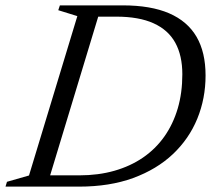

<svg xmlns="http://www.w3.org/2000/svg" viewBox="-40 -695 792 715"><path d="M255 -42Q326 -42 385.8 -59Q445.5 -76 492.5 -108.2Q539.5 -140.5 572 -186.5Q604.5 -232.5 621.8 -290.8Q639 -349 639 -418.5Q639 -488 612.8 -535.8Q586.5 -583.5 532 -608.2Q477.5 -633 393 -633H277.5L291 -675H417Q521.5 -675 589.8 -645.5Q658 -616 691.8 -558.2Q725.5 -500.5 725.5 -414Q725.5 -328.5 694.8 -253.2Q664 -178 604 -121.2Q544 -64.5 456.2 -32.2Q368.5 0 254 0H84.5L98.5 -42ZM248 -635 177 -657 183 -675H338.5L134 0H-19.5L-14 -18L68 -41.5Z"/></svg>

Font: Newsreader 24pt
Style: Italic
Weight: 400
Italic angle: -17°
Designer: Hugues Gentile
Foundry: Production Type
Version: Version 1.003